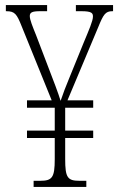

<svg xmlns="http://www.w3.org/2000/svg" viewBox="-20 -734 467 754"><path d="M112 0H319V-24H292C245 -24 236 -37 236 -109V-192H346V-221H236V-311H346V-340H245L366 -628C386 -677 394 -690 421 -690H424V-714H278V-690H300C341 -690 345 -682 345 -669C345 -652 330 -618 308 -565L251 -425C239 -397 228 -367 218 -338C209 -368 189 -420 172 -464L122 -595C108 -630 97 -656 97 -671C97 -685 106 -690 137 -690H165V-714H3V-690H5C38 -690 46 -679 65 -631L183 -340H86V-311H195V-221H86V-192H195V-109C195 -37 185 -24 138 -24H112Z"/></svg>

Font: Noto Serif Thai ExtraCondensed ExtraLight
Style: Regular
Weight: 200
Width: 2
Designer: Monotype Design Team
Foundry: Monotype Imaging Inc.
Version: Version 2.002